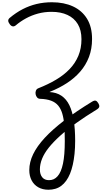

<svg xmlns="http://www.w3.org/2000/svg" viewBox="-20 -1100 952 1704"><path d="M410 584Q358 584 319.5 562Q281 540 260.5 500.5Q240 461 240 410Q240 339 274.5 268Q309 197 377.5 123Q446 49 550.5 -31Q655 -111 796 -197Q817 -210 829 -206.5Q841 -203 852 -185Q863 -167 861 -154Q859 -141 842 -130Q739 -67 657 -8.5Q575 50 514.5 104.5Q454 159 413.5 209.5Q373 260 353.5 308.5Q334 357 334 404Q334 447 354.5 473Q375 499 415 499Q438 499 456.5 490.5Q475 482 491 464Q507 446 519 418Q531 390 539 352Q547 314 551 264Q555 214 555 153Q555 74 550.5 13.5Q546 -47 533 -91Q520 -135 496 -163.5Q472 -192 433 -206.5Q394 -221 337 -223Q320 -223 309.5 -235Q299 -247 296 -264Q293 -281 299 -296Q305 -311 321 -317Q407 -351 477 -392.5Q547 -434 597.5 -486.5Q648 -539 675.5 -605Q703 -671 703 -752Q703 -832 670.5 -886Q638 -940 578.5 -967.5Q519 -995 438 -995Q374 -995 317 -979.5Q260 -964 210.5 -937Q161 -910 120 -875Q105 -863 91 -866.5Q77 -870 66 -886Q53 -903 53 -916.5Q53 -930 66 -941Q122 -988 181 -1018.5Q240 -1049 304.5 -1064.5Q369 -1080 441 -1080Q548 -1080 628 -1043Q708 -1006 752.5 -933.5Q797 -861 797 -754Q797 -666 769.5 -594Q742 -522 692 -464.5Q642 -407 574.5 -363Q507 -319 427 -287L419 -283Q481 -280 525 -250.5Q569 -221 595.5 -166.5Q622 -112 634.5 -33Q647 46 647 150Q647 212 641.5 265Q636 318 626 362Q616 406 601.5 441.5Q587 477 567.5 504Q548 531 524 549Q500 567 471 575.5Q442 584 410 584Z"/></svg>

Font: Playwrite AR
Style: Regular
Weight: 400
Designer: Veronika Burian, José Scaglione
Foundry: TypeTogether
Version: Version 1.002